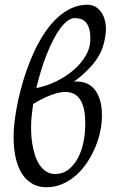

<svg xmlns="http://www.w3.org/2000/svg" viewBox="-20 -762 475 802"><path d="M356.9 -589.4Q358.4 -617.7 354 -636.5Q349.6 -655.3 340.6 -666.5Q331.5 -677.7 319.1 -682.1Q306.6 -686.5 293 -686.5Q277.8 -686.5 262.2 -675Q246.6 -663.6 231.4 -643.1Q216.3 -622.6 202.1 -594.7Q188 -566.9 175 -534.4Q162.1 -502 151.1 -466.1Q140.1 -430.2 131.8 -394Q178.7 -403.8 219 -424.3Q259.3 -444.8 289.6 -471.4Q319.8 -498 337.6 -528.6Q355.5 -559.1 356.9 -589.4ZM335 -214.8Q339.4 -281.2 326.9 -319.8Q314.5 -358.4 286.4 -371.1Q258.3 -383.8 215.8 -372.3Q173.3 -360.8 118.7 -328.1Q116.2 -310.5 114 -293.5Q111.8 -276.4 110.8 -260.3Q109.4 -237.8 110.1 -212.4Q110.8 -187 114.7 -162.1Q118.7 -137.2 126 -114.3Q133.3 -91.3 145 -73.7Q156.7 -56.2 172.9 -45.7Q189 -35.2 210.9 -35.2Q241.2 -35.2 263.7 -52Q286.1 -68.8 301.5 -95Q316.9 -121.1 325 -152.8Q333 -184.6 335 -214.8ZM422.4 -633.3Q419.9 -603.5 412.8 -577.1Q405.8 -550.8 390.6 -525.4Q375.5 -500 350.8 -474.4Q326.2 -448.7 289.1 -420.9Q314 -423.3 336.4 -415.8Q358.9 -408.2 375.2 -388.4Q391.6 -368.7 399.9 -335.7Q408.2 -302.7 404.8 -254.9Q402.8 -227.5 394.8 -196.5Q386.7 -165.5 372.6 -134.8Q358.4 -104 338.9 -76.2Q319.3 -48.3 294.2 -26.9Q269 -5.4 239 7.3Q209 20 173.8 20Q144.5 20 122.3 9.3Q100.1 -1.5 84.2 -19.8Q68.4 -38.1 58.1 -63.2Q47.9 -88.4 42.7 -116.9Q37.6 -145.5 36.9 -176.5Q36.1 -207.5 39.1 -237.8Q42 -269 48.8 -307.4Q55.7 -345.7 66.4 -387Q77.1 -428.2 92 -470.7Q106.9 -513.2 125.7 -552.5Q144.5 -591.8 167.7 -626.5Q190.9 -661.1 218.3 -686.8Q245.6 -712.4 277.3 -727.3Q309.1 -742.2 345.2 -742.2Q364.7 -742.2 379.9 -732.9Q395 -723.6 404.8 -708.3Q414.6 -692.9 418.9 -673.3Q423.3 -653.8 422.4 -633.3Z"/></svg>

Font: Gentium
Style: Italic
Weight: 400
Italic angle: -7°
Designer: J. Victor Gaultney
Version: Version 1.02; 2005; OFL release